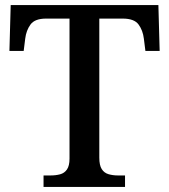

<svg xmlns="http://www.w3.org/2000/svg" viewBox="-20 -734 664 754"><path d="M151 0V-45H179Q199 -45 216 -49.5Q233 -54 243 -68.5Q253 -83 253 -111V-661H161Q117 -661 100 -638Q83 -615 79 -582L73 -534H17L22 -714H602L607 -534H551L545 -582Q541 -615 524 -638Q507 -661 462 -661H370V-115Q370 -85 379.5 -70Q389 -55 406 -50Q423 -45 443 -45H471V0Z"/></svg>

Font: Noto Serif Armenian Medium
Style: Regular
Weight: 500
Version: Version 2.007